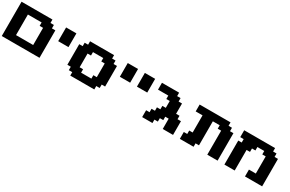

<svg xmlns="http://www.w3.org/2000/svg" viewBox="142 -1827 4582 3029"><g transform="rotate(30 2433.5 -312.5)"><path d="M0 0H687.5V-500H625V-562.5H562.5V-625H0ZM500 -125H187.5V-500H437.5V-437.5H500Z M811.5 -375H999V-625H811.5Z M1248 0H1685.5V-62.5H1748V-125H1810.5V-500H1748V-562.5H1685.5V-625H1248V-562.5H1185.5V-500H1123V-125H1185.5V-62.5H1248ZM1560.5 -125H1373V-187.5H1310.5V-437.5H1373V-500H1560.5V-437.5H1623V-187.5H1560.5Z M1934.6 -375H2122.1V-625H1934.6Z M2246.1 -375H2433.6V-625H2246.1Z M2932.6 0H3120.1V-250H3057.6V-312.5H2995.1V-500H2932.6V-562.5H2870.1V-625H2557.6V-500H2745.1V-437.5H2807.6V-312.5H2745.1V-250H2682.6V-187.5H2620.1V-125H2557.6V0H2745.1V-62.5H2807.6V-125H2870.1V-187.5H2932.6Z M3744.1 0H3931.6V-500H3869.1V-562.5H3806.6V-625H3244.1V-500H3369.1V-187.5H3306.6V-125H3244.1V0H3494.1V-62.5H3556.6V-500H3681.6V-437.5H3744.1Z M4430.7 0H4743.2V-500H4680.7V-562.5H4618.2V-625H4055.7V-500H4118.2V-437.5H4055.7V0H4243.2V-375H4305.7V-437.5H4368.2V-500H4493.2V-437.5H4555.7V-125H4430.7Z"/></g></svg>

Font: Faithful 32x
Style: Semibold
Weight: 400
Foundry: Faithful Resource Pack
Version: Version 1.0; January 27, 2023